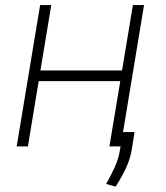

<svg xmlns="http://www.w3.org/2000/svg" viewBox="-20 -565 642 741"><path d="M177.9 -545.5 136 -293H451L492.9 -545.5H535.9L445.7 0H402.3L444.2 -251.8H129.3L87.7 0H44.4L134.9 -545.5ZM499.3 -55.4 488.6 12.4Q482.2 49.7 465.6 85Q448.9 120.4 426.1 155.2L389.6 145.2Q409.1 110.8 423.5 78.7Q437.9 46.5 443.2 12.8L453.8 -55.4Z"/></svg>

Font: Inter Extra Light  BETA
Style: Italic
Weight: 200
Italic angle: 9.39999°
Designer: Rasmus Andersson
Foundry: rsms
Version: Version 3.011;git-f93a4a705